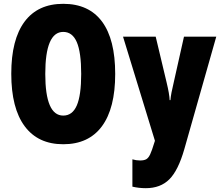

<svg xmlns="http://www.w3.org/2000/svg" viewBox="-20 -745 1154 1005"><path d="M311 10Q179 10 109 -84.5Q39 -179 39 -359Q39 -538 108.5 -631.5Q178 -725 311 -725Q445 -725 514 -632Q583 -539 583 -358Q583 -178 513.5 -84Q444 10 311 10ZM311 -140Q359 -140 382 -193Q405 -246 405 -358Q405 -471 382 -524.5Q359 -578 311 -578Q217 -578 217 -358Q217 -140 311 -140ZM795 -553 852 -314Q867 -252 868 -221H872Q875 -255 889 -312L943 -553H1112L945 35Q913 147 866.5 193.5Q820 240 743 240Q707 240 673 232V89Q693 95 713 95Q734 95 745.5 88.5Q757 82 766 63Q775 44 788 1L791 -8L624 -553Z"/></svg>

Font: Noto Sans UI CondBlack
Style: Regular
Weight: 900
Width: 3
Designer: Monotype Design Team
Foundry: Monotype Imaging Inc.
Version: Version 1.001